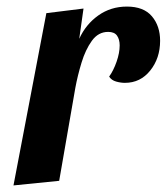

<svg xmlns="http://www.w3.org/2000/svg" viewBox="-20 -550 507 584"><path d="M21 14 121 -510 234 -524 221 -432Q241 -476 279 -503Q317 -530 366 -530Q417 -530 442 -500.5Q467 -471 467 -426Q467 -373 437 -335.5Q407 -298 360 -298Q347 -298 333 -302Q319 -306 312 -317Q325 -335 334.5 -362Q344 -389 344 -412Q344 -430 336 -441.5Q328 -453 309 -453Q279 -453 259.5 -426Q240 -399 228 -359.5Q216 -320 209 -282L160 0Z"/></svg>

Font: Sansita Swashed Medium
Style: Regular
Weight: 500
Designer: Pablo Cosgaya
Foundry: Omnibus-Type
Version: Version 1.003; ttfautohint (v1.8.3)